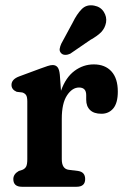

<svg xmlns="http://www.w3.org/2000/svg" viewBox="-20 -715 480 735"><path d="M209 -429 213.5 -367.5Q231.5 -418.5 265 -443.5Q298.5 -468.5 339 -468.5Q382 -468.5 406.5 -441.8Q431 -415 431 -364.5Q431 -321 413.8 -300.2Q396.5 -279.5 368.5 -279.5Q339.5 -279.5 324.8 -293.8Q310 -308 310 -333.5V-351Q310 -380 282.5 -380Q256.5 -380 236.5 -349.8Q216.5 -319.5 216.5 -260V-105.5Q216.5 -68.5 243 -65L279 -60.5Q306 -56.5 306 -29.5Q306 0 273 0H64Q31 0 31 -29.5Q31 -48.5 52 -60.5L66 -65Q75.5 -69 80 -77.2Q84.5 -85.5 84.5 -105.5V-326.5Q84.5 -344 79.8 -351Q75 -358 65.5 -361L44 -363.5Q24 -372 24 -390Q24 -411.5 53.5 -422.5L134.5 -452.5Q150.5 -458.5 162 -462.2Q173.5 -466 181.5 -466Q193.5 -466 200.2 -457.8Q207 -449.5 209 -429ZM258 -628Q274 -661 292.8 -680Q311.5 -699 340.5 -693.5Q365 -689 377.2 -669.8Q389.5 -650.5 386 -629Q382 -607.5 367.8 -592.5Q353.5 -577.5 325.5 -562L249 -509.5Q240 -505 230 -505Q220 -505 214 -511.5Q207 -519 208.5 -528.2Q210 -537.5 214.5 -547.5Z"/></svg>

Font: Fraunces 72pt S100 SemiBold
Style: Regular
Weight: 600
Version: Version 1.000; ttfautohint (v1.8.3)